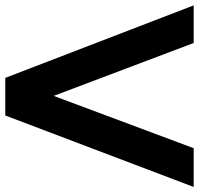

<svg xmlns="http://www.w3.org/2000/svg" viewBox="-20 -682 803 728"><path d="M714.4 -661.6V-519L183.6 -318.4L714.4 -120.1V26.9L0 -244.1V-386.7Z"/></svg>

Font: Aqlam Corner
Style: Regular
Weight: 400
Designer: Developer/ Husham Jawad
Version: Version 1.00;December 29, 2020;FontCreator 13.0.0.2683 32-bi